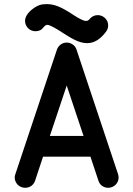

<svg xmlns="http://www.w3.org/2000/svg" viewBox="-20 -916 650 936"><path d="M189.9 -152.3H420.9L460 -34.7C466.3 -14.6 484.4 -0.5 507.8 -0.5C534.2 -0.5 558.1 -22 558.1 -49.8C558.1 -55.2 557.6 -60.5 555.7 -66.4L353 -674.3C346.7 -695.3 325.2 -708.5 305.2 -708.5C283.2 -708.5 265.1 -694.3 257.8 -674.8L54.7 -66.4C52.7 -61 51.8 -55.7 51.8 -50.3C51.8 -24.9 72.8 -0.5 102.5 -0.5C125.5 -0.5 143.6 -13.7 150.9 -34.7ZM223.1 -253.4 305.2 -499 387.2 -253.4ZM192.4 -783.2C198.7 -791 204.6 -794.9 210.9 -794.9C224.1 -794.9 260.3 -772.5 279.3 -760.3L279.8 -759.8C319.8 -734.9 360.8 -705.6 404.8 -705.6C438.5 -705.6 469.2 -724.1 497.1 -761.7C503.9 -771 507.3 -780.8 507.3 -792C507.3 -822.8 481.4 -842.3 456.5 -842.3C440.4 -842.3 425.8 -835 415.5 -821.8C411.1 -816.4 405.8 -814 399.4 -814C393.1 -814 385.3 -816.4 375.5 -821.3C365.2 -826.2 351.6 -834 334.5 -845.2L334 -845.7C277.8 -882.3 246.1 -896 206.1 -896C194.3 -896 182.6 -894.5 172.4 -891.1C146.5 -881.8 102.1 -850.1 102.1 -814C102.1 -787.1 124 -763.7 152.8 -763.7C169.9 -763.7 183.1 -770 192.4 -783.2Z"/></svg>

Font: LOB TGL 0-17
Style: Regular
Weight: 400
Designer: Peter Wiegel + adaptations and expanded glyphset by Studio LOB
Foundry: Peter Wiegel + adaptations and expanded glyphset by Studio LOB
Version: Version 1.003;Glyphs 3.1.2 (3151)